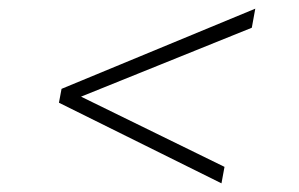

<svg xmlns="http://www.w3.org/2000/svg" viewBox="-20 -571 690 443"><path d="M569 -551 561 -507 167 -348 498 -186 491 -148 116 -334 122 -366Z"/></svg>

Font: REM Thin
Style: Italic
Weight: 250
Italic angle: -11°
Designer: Octavio Pardo
Foundry: Ashler Design
Version: Version 1.005;gftools[0.9.28]